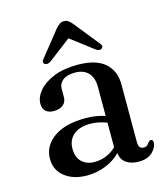

<svg xmlns="http://www.w3.org/2000/svg" viewBox="-105 -769 755 863"><g transform="rotate(-15 272.0 -337.5)"><path d="M51.5 -104Q51.5 -163.5 104.5 -201.5Q157.5 -239.5 252 -239.5Q278.5 -239.5 301.5 -235.8Q324.5 -232 343.5 -225.5V-360.5Q343.5 -403.5 321.8 -426.5Q300 -449.5 260 -449.5Q222 -449.5 203 -433.8Q184 -418 184 -396.5V-357Q184 -333 168 -320Q152 -307 124.5 -307Q100 -307 87 -319.5Q74 -332 74 -353.5Q74 -384.5 98.2 -413.5Q122.5 -442.5 168.5 -461.5Q214.5 -480.5 280 -480.5Q365.5 -480.5 407 -443.8Q448.5 -407 448.5 -345.5V-75Q448.5 -44 472 -44Q484.5 -44 489.8 -49.8Q495 -55.5 499 -61Q505 -68.5 511 -68.5Q521.5 -68.5 521.5 -54.5Q521.5 -33 499.5 -10.8Q477.5 11.5 435 11.5Q399 11.5 376.8 -4.2Q354.5 -20 351 -50.5Q321 -20.5 280 -4.5Q239 11.5 195 11.5Q131.5 11.5 91.5 -19.8Q51.5 -51 51.5 -104ZM161 -121.5Q161 -81 183.8 -59.8Q206.5 -38.5 242 -38.5Q300 -38.5 343.5 -79.5V-194.5Q326 -201 307 -205.2Q288 -209.5 266.5 -209.5Q217 -209.5 189 -186Q161 -162.5 161 -121.5ZM405 -523Q393.5 -514.5 377.5 -525.5L272 -606L166.5 -525.5Q150.5 -515 138.5 -523Q127.5 -531.5 140.5 -546.5L234 -663.5Q243.5 -674 252 -679.8Q260.5 -685.5 272 -685.5Q284 -685.5 292 -679.8Q300 -674 309 -663.5L403 -546.5Q415.5 -532 405 -523Z"/></g></svg>

Font: Fraunces 9pt
Style: Regular
Weight: 400
Version: Version 1.000;[b76b70a41]